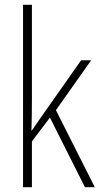

<svg xmlns="http://www.w3.org/2000/svg" viewBox="-20 -780 419 800"><path d="M113 -370Q113 -334 112.5 -302Q112 -270 111 -235H112Q124 -252 132.5 -265Q141 -278 152 -293L318 -529H360L213 -321L375 0H334L188 -290L113 -191V0H76V-760H113Z"/></svg>

Font: Noto Sans Lao Condensed ExtraLight
Style: Regular
Weight: 200
Width: 3
Designer: Monotype Design Team
Foundry: Monotype Imaging Inc.
Version: Version 2.003; ttfautohint (v1.8.4.7-5d5b)